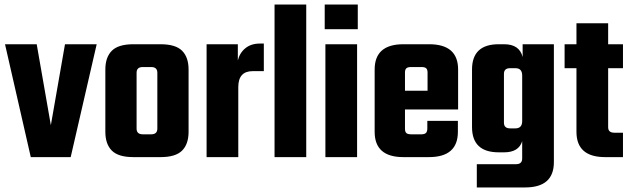

<svg xmlns="http://www.w3.org/2000/svg" viewBox="-20 -689 2762 842"><path d="M141 -495 203 -140 265 -495H404L290 0H115L2 -495Z M565 -495H684Q750 -495 778.5 -466.5Q807 -438 807 -384V-111Q807 -57 778.5 -28.5Q750 0 684 0H565Q499 0 470.5 -28.5Q442 -57 442 -111V-384Q442 -438 470.5 -466.5Q499 -495 565 -495ZM670 -125V-370Q670 -395 643 -395H606Q579 -395 579 -370V-125Q579 -100 606 -100H643Q670 -100 670 -125Z M1120 -498H1137V-377H1088Q1025 -377 1025 -307V0H886V-495H1023V-424Q1031 -457 1056 -477.5Q1081 -498 1120 -498Z M1323 0H1184V-669H1323Z M1404 -561V-669H1549V-561ZM1546 0H1407V-495H1546Z M1749 -495H1862Q1989 -495 1989 -384V-209H1756V-124Q1756 -111 1762 -105.5Q1768 -100 1783 -100H1828Q1842 -100 1848 -106Q1854 -112 1854 -126V-159H1988V-111Q1988 0 1861 0H1749Q1623 0 1623 -111V-384Q1623 -495 1749 -495ZM1756 -291H1855V-371Q1855 -384 1849 -389.5Q1843 -395 1829 -395H1783Q1768 -395 1762 -389.5Q1756 -384 1756 -371Z M2272 -495H2409V22Q2409 133 2283 133H2071V31H2243Q2270 31 2270 6V-70Q2255 -21 2191 -21H2167Q2050 -21 2050 -132V-384Q2050 -495 2167 -495H2191Q2258 -495 2272 -439ZM2217 -126H2240Q2270 -126 2270 -158V-358Q2270 -390 2240 -390H2217Q2190 -390 2190 -365V-151Q2190 -126 2217 -126Z M2712 -390H2647V-131Q2647 -107 2674 -107H2712V0H2634Q2508 0 2508 -111V-390H2456V-495H2508V-587H2647V-495H2712Z"/></svg>

Font: Teko Semibold
Style: Regular
Weight: 600
Designer: Manushi Parikh, Jonny Pinhorn
Foundry: Indian Type Foundry
Version: Version 1.105;PS 1.0;hotconv 1.0.78;makeotf.lib2.5.61930; tt